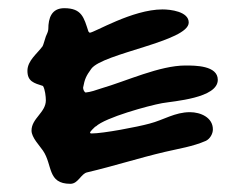

<svg xmlns="http://www.w3.org/2000/svg" viewBox="-20 -592 552 469"><path d="M500 -276C500 -305 470 -318 444 -318C407 -318 380 -299 345 -290C316 -282 232 -266 204 -266C203 -266 200 -266 200 -268C200 -271 210 -280 213 -283H214C237 -305 343 -334 376 -340C404 -345 512 -352 512 -397C512 -432 457 -432 433 -432C370 -432 289 -394 227 -376C215 -372 201 -367 189 -366C185 -368 183 -374 183 -378C187 -399 190 -406 203 -424C231 -462 441 -491 441 -537C441 -564 396 -569 377 -569C303 -569 210 -512 199 -512L196 -515C185 -549 180 -572 137 -572C106 -572 98 -548 98 -521C98 -515 94 -508 92 -503C91 -501 86 -482 84 -479C71 -461 47 -444 47 -419C47 -393 63 -389 85 -382C90 -374 92 -356 92 -347C92 -317 57 -303 57 -273C57 -256 77 -236 85 -224C109 -189 95 -143 152 -143C171 -143 178 -168 193 -171C257 -186 319 -206 383 -221C417 -229 451 -234 483 -248C493 -253 500 -265 500 -276Z"/></svg>

Font: ChillLongCangKaiShu Bold
Style: Regular
Weight: 700
Version: Version 3.500;Glyphs 3.1.1 (3135)